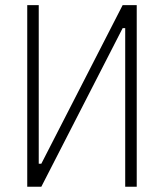

<svg xmlns="http://www.w3.org/2000/svg" viewBox="-20 -713 626 733"><path d="M84 0V-693.4H127.9V-87.9H137.7L448.2 -693.4H502V0H458V-605.5H448.2L137.7 0Z"/></svg>

Font: Caskaydia Cove ExtraLight
Style: Regular
Weight: 200
Monospace: yes
Designer: Aaron Bell
Foundry: Saja Typeworks
Version: Version 4.300; ttfautohint (v1.8.3)